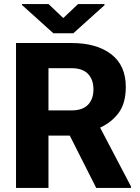

<svg xmlns="http://www.w3.org/2000/svg" viewBox="-20 -922 686 942"><path d="M452.1 0 322.3 -256.8H217.8V0H58.6V-710.9H331.5Q454.1 -710.9 525.6 -656Q597.2 -601.1 597.2 -496.1Q597.2 -416.5 563 -369.4Q528.8 -322.3 471.2 -295.9L622.6 -7.3V0ZM331.5 -587.4H217.8V-380.4H332Q385.3 -380.4 411.9 -408.2Q438.5 -436 438.5 -483.4Q438.5 -531.7 411.6 -559.6Q384.8 -587.4 331.5 -587.4ZM218.3 -901.9 290.5 -833.5 362.8 -901.9H492.7V-896.5L339.8 -758.8H241.7L87.9 -897.5V-901.9Z"/></svg>

Font: Vazirmatn RD ExtraBold
Style: Regular
Weight: 800
Designer: Saber Rastikerdar
Foundry: Saber Rastikerdar
Version: Version 32.102